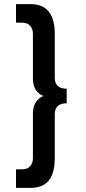

<svg xmlns="http://www.w3.org/2000/svg" viewBox="-20 -708 417 936"><path d="M128 208H58V117.5H86Q114.5 117.5 127.5 101.8Q140.5 86 140.5 63V-154.5Q140.5 -189 154.8 -210Q169 -231 191 -240Q169 -248.5 154.8 -269.5Q140.5 -290.5 140.5 -325.5V-543Q140.5 -566 127.5 -581.8Q114.5 -597.5 86 -597.5H58V-688H128Q197 -688 225 -641Q247 -604.5 247 -543V-329.5Q247 -275.5 305 -275.5V-204.5Q247 -204.5 247 -150.5V63Q247 124.5 226 160.5Q198 208 128 208Z"/></svg>

Font: Lucymar Sans SemiBold
Style: Regular
Weight: 600
Foundry: The League of Moveable Type (original font) / Main changes by Cristiano Sobral with portions from Mirco Monsees
Version: Version 2.001;August 30, 2020;FontCreator 13.0.0.2681 64-bit